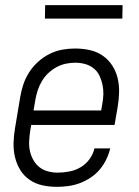

<svg xmlns="http://www.w3.org/2000/svg" viewBox="-20 -716 540 744"><path d="M200 8Q171 8 144 2Q117 -4 95 -19Q73 -34 59 -56.5Q45 -79 38.5 -105.5Q32 -132 32.5 -160.5Q33 -189 38 -218L58 -338Q62 -363 70 -387.5Q78 -412 92.5 -435Q107 -458 127.5 -476.5Q148 -495 172 -507Q196 -519 221 -523.5Q246 -528 271 -528Q300 -528 327.5 -522Q355 -516 377 -501Q399 -486 414 -463.5Q429 -441 435.5 -414.5Q442 -388 441.5 -359.5Q441 -331 436 -302L424 -232H101L97 -209Q94 -189 93 -169Q92 -149 96 -130.5Q100 -112 109.5 -95.5Q119 -79 133 -68Q147 -57 165.5 -52Q184 -47 204 -47Q226 -47 249 -51.5Q272 -56 292.5 -68Q313 -80 327 -99.5Q341 -119 346 -141H407Q402 -119 391.5 -97.5Q381 -76 365.5 -58Q350 -40 330 -27Q310 -14 288.5 -6Q267 2 244.5 5Q222 8 200 8ZM372 -288 376 -311Q380 -331 380.5 -350.5Q381 -370 377 -388.5Q373 -407 365 -423.5Q357 -440 342.5 -451.5Q328 -463 309.5 -468Q291 -473 271 -473Q253 -473 234.5 -469Q216 -465 198.5 -455.5Q181 -446 166.5 -432Q152 -418 142 -401Q132 -384 126 -365.5Q120 -347 117 -329L110 -288ZM154 -644 155 -696H455L454 -644Z"/></svg>

Font: Iosevka Term Curly Lt Obl
Style: Regular
Weight: 300
Italic angle: -9°
Designer: Belleve Invis
Foundry: Belleve Invis
Version: Version 32.3.0